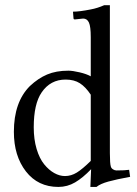

<svg xmlns="http://www.w3.org/2000/svg" viewBox="-20 -718 534 750"><path d="M334.5 -89.4V-348.1Q314.5 -378.4 292 -392.8Q269.5 -407.2 236.3 -407.2Q176.8 -407.2 142.6 -356.9Q111.8 -312 111.8 -220.7Q111.8 -173.8 123 -136.2Q134.3 -98.6 152.6 -76.2Q170.9 -53.7 191.9 -42Q212.9 -30.3 233.9 -30.3Q257.8 -30.3 280 -43.9Q302.2 -57.6 334.5 -89.4ZM409.2 -697.8V-119.6Q409.2 -78.6 413.1 -66.9Q415 -60.5 421.6 -56.4Q428.2 -52.2 435.1 -52.2Q469.2 -52.2 484.4 -54.7L488.3 -27.3Q435.1 -17.6 403.3 -8.8Q371.6 0 356.9 12.2H333L335.9 -57.1Q303.7 -23.4 273.4 -5.6Q243.2 12.2 208 12.2Q128.4 12.2 81.3 -48.3Q34.2 -108.9 34.2 -203.1Q34.2 -319.3 96.7 -381.8Q128.9 -412.1 164.1 -427Q199.2 -441.9 247.1 -441.9Q263.7 -441.9 290.8 -435.5Q317.9 -429.2 334.5 -419.9V-572.8Q334.5 -614.3 327.4 -629.9Q320.3 -645.5 304.7 -645.5L272.5 -642.1Q267.1 -642.1 267.1 -647L265.1 -672.4Q290.5 -672.4 334.5 -681.2Q360.8 -686 387.2 -697.8Z"/></svg>

Font: Libertinage
Style: l
Weight: 400
Designer: OSP
Foundry: OSP
Version: Version 1.0; 2008; OFL relea